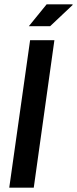

<svg xmlns="http://www.w3.org/2000/svg" viewBox="-20 -873 358 893"><path d="M23 0 120 -686H233L137 0ZM114 -751 197 -853H317L318 -850L213 -751Z"/></svg>

Font: Archivo Narrow SemiBold
Style: Italic
Weight: 600
Italic angle: -8°
Designer: Hector Gatti
Foundry: Omnibus-Type
Version: Version 3.002